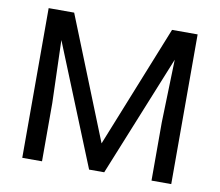

<svg xmlns="http://www.w3.org/2000/svg" viewBox="-78 -805 1030 898"><g transform="rotate(10 436.5 -355.5)"><path d="M203.6 -710.9 436 -130.9 668.5 -710.9H790V0H696.3V-276.9L705.1 -575.7L471.7 0H399.9L167 -574.2L176.3 -276.9V0H82.5V-710.9Z"/></g></svg>

Font: SteelSelectRoboto
Style: Roboto-Regular
Weight: 400
Designer: Google
Version: Version 2.137; 2017